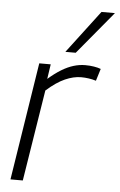

<svg xmlns="http://www.w3.org/2000/svg" viewBox="-55 -829 542 868"><g transform="rotate(5 215.5 -395.0)"><path d="M162 -534 152 -467Q183 -494 211 -511Q239 -528 265.5 -536Q292 -544 318 -544Q339 -544 357.5 -541Q376 -538 389 -533L372 -478Q356 -483 338.5 -485.5Q321 -488 304 -488Q270 -488 231.5 -471Q193 -454 148 -414L82 0H26L110 -534ZM223 -596 370 -790H431L270 -596Z"/></g></svg>

Font: Georama ExtraCondensed Thin Light
Style: Italic
Weight: 300
Italic angle: -9°
Version: Version 1.001